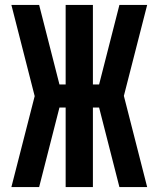

<svg xmlns="http://www.w3.org/2000/svg" viewBox="-20 -755 640 775"><path d="M574 0H462L380 -321H355V0H245V-321H220L138 0H26L120 -367L26 -735H138L220 -414H245V-735H355V-414H380L462 -735H574L480 -368Z"/></svg>

Font: Iosevka Fixed Extended
Style: Bold
Weight: 700
Width: 7
Monospace: yes
Designer: Belleve Invis
Foundry: Belleve Invis
Version: Version 24.1.1; ttfautohint (v1.8.4)